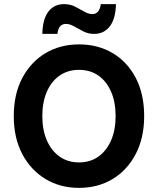

<svg xmlns="http://www.w3.org/2000/svg" viewBox="-20 -900 765 930"><path d="M362.5 10Q271.7 10 200.4 -32.9Q129.2 -75.8 87.9 -153.8Q46.7 -231.7 46.7 -337.5Q46.7 -444.2 87.9 -522.1Q129.2 -600 200.4 -642.5Q271.7 -685 362.5 -685Q454.2 -685 525.4 -642.9Q596.7 -600.8 637.5 -522.9Q678.3 -445 678.3 -337.5Q678.3 -231.7 637.1 -153.3Q595.8 -75 525 -32.5Q454.2 10 362.5 10ZM362.5 -113.3Q416.7 -113.3 456.2 -141.2Q495.8 -169.2 517.9 -219.6Q540 -270 540 -337.5Q540 -405.8 517.9 -456.2Q495.8 -506.7 456.2 -534.2Q416.7 -561.7 362.5 -561.7Q309.2 -561.7 269.2 -534.2Q229.2 -506.7 207.1 -456.2Q185 -405.8 185 -337.5Q185 -270 207.1 -219.6Q229.2 -169.2 269.2 -141.2Q309.2 -113.3 362.5 -113.3ZM185 -735.8Q186.7 -808.3 214.6 -844.2Q242.5 -880 290 -880Q320 -880 343.8 -867.9Q367.5 -855.8 388.3 -843.8Q409.2 -831.7 427.5 -831.7Q461.7 -831.7 468.3 -880H541.7Q540 -808.3 511.7 -772.1Q483.3 -735.8 435.8 -735.8Q407.5 -735.8 383.8 -747.9Q360 -760 339.2 -772.1Q318.3 -784.2 299.2 -784.2Q281.7 -784.2 271.2 -772.5Q260.8 -760.8 258.3 -735.8Z"/></svg>

Font: Funnel Sans
Style: Bold
Weight: 700
Designer: NORD ID, Kristian Moeller
Foundry: Dicotype
Version: Version 1.000